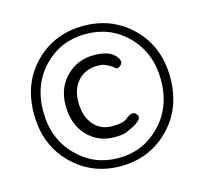

<svg xmlns="http://www.w3.org/2000/svg" viewBox="-106 -847 1041 978"><g transform="rotate(-15 414.5 -358.0)"><path d="M162 -89Q55 -194 55 -359.5Q55 -525 162 -629Q264 -728 414 -728Q564 -728 667 -628Q774 -524 774 -359Q774 -194 667 -89Q564 12 414.5 12Q265 12 162 -89ZM633 -122Q725 -215 725 -359Q725 -503 633 -596Q544 -685 414.5 -685Q285 -685 196 -596Q104 -503 104 -359Q104 -215 196 -122Q285 -31 414.5 -31Q544 -31 633 -122ZM422 -139Q336 -139 279 -199Q222 -259 222 -360Q222 -454 284 -514Q342 -570 426 -570Q501 -570 532 -539Q565 -506 547 -487Q528 -467 515.5 -479Q503 -491 492.5 -496Q482 -501 470 -507Q458 -513 429 -513Q366 -513 327.5 -470.5Q289 -428 289 -360Q289 -285 326 -240.5Q363 -196 425 -196Q483 -196 504 -214Q541 -245 558 -225Q576 -206 557.5 -189Q539 -172 530 -168Q508 -158 487 -148Q469 -139 422 -139Z"/></g></svg>

Font: Resource Han Rounded KR Normal
Style: Regular
Weight: 350
Designer: Cyano Hao (round all glyphs); Ryoko NISHIZUKA 西塚涼子 (kana, bopomofo & ideographs); Paul D. Hunt (Latin, Greek & Cyrillic)
Foundry: Cyano Hao
Version: 0.990